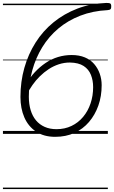

<svg xmlns="http://www.w3.org/2000/svg" viewBox="-20 -910 776 1305"><path d="M355 20Q278 20 225 -15.5Q172 -51 145.5 -112Q119 -173 119 -251Q119 -355 145.5 -448.5Q172 -542 222 -621Q272 -700 344 -758.5Q416 -817 506 -851.5Q596 -886 702 -890Q719 -890 727 -887.5Q735 -885 736 -870Q737 -853 731 -847.5Q725 -842 710 -841Q610 -836 526 -803.5Q442 -771 377 -716.5Q312 -662 267.5 -589.5Q223 -517 199.5 -432Q176 -347 176 -253Q176 -202 188.5 -161Q201 -120 225 -91.5Q249 -63 284 -47.5Q319 -32 364 -32Q420 -32 466 -54Q512 -76 545 -115.5Q578 -155 595.5 -207Q613 -259 613 -318Q613 -363 598 -401Q583 -439 548.5 -461.5Q514 -484 455 -485Q416 -485 379.5 -473Q343 -461 311 -440Q279 -419 251 -391.5Q223 -364 201 -332.5Q179 -301 163 -269L156 -336Q183 -383 217 -419.5Q251 -456 290.5 -482.5Q330 -509 374.5 -522.5Q419 -536 467 -536Q518 -536 556.5 -520Q595 -504 620 -475Q645 -446 658 -409Q671 -372 671 -331Q671 -256 648.5 -192.5Q626 -129 585 -81Q544 -33 486 -6.5Q428 20 355 20ZM0 365H713V375H0ZM0 -20H713V0H0ZM0 -505H713V-500H0ZM0 -885H713V-875H0Z"/></svg>

Font: Playwrite DK Loopet Guides
Style: Regular
Weight: 400
Designer: Veronika Burian, José Scaglione
Foundry: TypeTogether
Version: Version 1.003